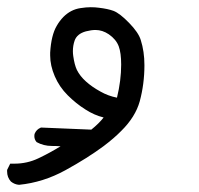

<svg xmlns="http://www.w3.org/2000/svg" viewBox="-39 -201 559 540"><path d="M-19 281.2Q-19 279.8 -19 276.9L-10.3 259.3Q-2.4 259.3 1.5 259.3Q37.6 259.3 69.3 244.1Q101.1 229 131.3 210.4Q118.7 209.5 106.9 209.5Q83.5 209.5 64 198.7Q57.6 191.4 57.6 182.1Q57.6 176.8 58.6 174.8Q63.5 163.1 75.2 158.2L76.2 157.7L217.8 163.6Q239.7 146 252.4 129.4Q226.1 123 201.2 106.9Q174.8 90.3 151.4 66.9Q127.9 43.5 115 13.4Q102.1 -16.6 102.1 -44.9Q102.1 -48.8 102.1 -53.2Q105 -102.1 120.6 -128.4Q128.4 -142.1 139.2 -153.3Q160.2 -174.3 187.5 -178.2Q203.1 -180.7 216.1 -180.7Q229 -180.7 239.3 -179.2Q264.2 -176.3 280.3 -170.4Q297.9 -163.6 324.2 -136.5Q350.6 -109.4 356.9 -88.4Q367.2 -56.2 367.2 -17.6Q367.2 35.2 354 84Q341.8 127.9 302.2 167Q282.2 187.5 252.4 210Q207 243.7 144.8 277.8Q82.5 312 14.6 318.8Q2 317.9 -8.3 309.6Q-19 297.9 -19 281.2ZM290 73.7Q301.8 25.4 301.8 -19.5Q301.8 -52.2 294.9 -70.8Q287.6 -90.3 267.1 -104.5Q249 -116.7 229.5 -116.7Q217.8 -116.7 202.6 -112.8Q177.7 -106 170.9 -86.9Q166 -72.8 166 -57.1Q166 -50.3 167 -43.5Q170.4 -19 177.2 -4.4Q186 13.2 202.9 28.3Q219.7 43.5 243.7 56.6Q265.1 68.8 290 73.7Z"/></svg>

Font: Bakudai
Style: Medium
Weight: 500
Version: Version 1.48